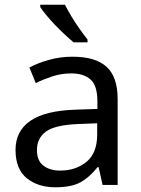

<svg xmlns="http://www.w3.org/2000/svg" viewBox="-20 -786 601 816"><path d="M288 -545Q386 -545 433 -502Q480 -459 480 -365V0H416L399 -76H395Q360 -32 321.5 -11Q283 10 215 10Q142 10 94 -28.5Q46 -67 46 -149Q46 -229 109 -272.5Q172 -316 303 -320L394 -323V-355Q394 -422 365 -448Q336 -474 283 -474Q241 -474 203 -461.5Q165 -449 132 -433L105 -499Q140 -518 188 -531.5Q236 -545 288 -545ZM314 -259Q214 -255 175.5 -227Q137 -199 137 -148Q137 -103 164.5 -82Q192 -61 235 -61Q303 -61 348 -98.5Q393 -136 393 -214V-262ZM256 -766Q267 -744 283.5 -716.5Q300 -689 318.5 -663Q337 -637 352 -618V-606H293Q276 -620 255 -639.5Q234 -659 213.5 -680.5Q193 -702 176.5 -722Q160 -742 151 -756V-766Z"/></svg>

Font: Noto Sans NKo Unjoined
Style: Regular
Weight: 400
Designer: Monotype Design Team
Foundry: Monotype Imaging Inc.
Version: Version 2.004